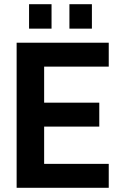

<svg xmlns="http://www.w3.org/2000/svg" viewBox="-20 -893 572 913"><path d="M225.1 -873V-756.8H118.2V-873ZM417 -873V-756.8H310.1V-873ZM189.9 -404.8H452.1V-291H189.9V-113.8H497.1V0H59.1V-689.9H497.1V-576.2H189.9Z"/></svg>

Font: D-DIN-PRO
Style: Bold
Weight: 700
Designer: Charles Nix
Foundry: Datto Inc.
Version: Version 1.000;hotconv 1.0.109;makeotfexe 2.5.65596